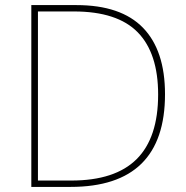

<svg xmlns="http://www.w3.org/2000/svg" viewBox="-20 -734 732 754"><path d="M257 0H103V-714H280Q455 -714 541.5 -625Q628 -536 628 -364Q628 0 257 0ZM270 -689H129V-25H260Q432 -25 516.5 -109Q601 -193 601 -363Q601 -525 521 -607Q441 -689 270 -689Z"/></svg>

Font: Noto Sans UI Thin
Style: Regular
Weight: 250
Designer: Monotype Design Team
Foundry: Monotype Imaging Inc.
Version: Version 1.001